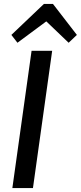

<svg xmlns="http://www.w3.org/2000/svg" viewBox="-20 -959 412 979"><path d="M246 -700 148 0H43L141 -700ZM38 -781 204 -939H250L372 -781L330 -741L216 -850L69 -741Z"/></svg>

Font: Pathway Extreme 8pt Thin 12pt Medium
Style: Italic
Weight: 500
Italic angle: -8°
Version: Version 1.001;gftools[0.9.26]